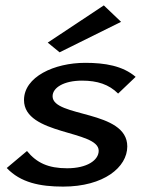

<svg xmlns="http://www.w3.org/2000/svg" viewBox="-20 -683 554 712"><path d="M5 -60C56 -6 128 9 214 9C365 9 452 -63 452 -140C452 -276 175 -247 175 -326C175 -358 217 -384 284 -384C341 -384 384 -370 418 -336L483 -398C435 -439 369 -450 296 -450C181 -450 69 -398 69 -312C69 -181 346 -201 346 -124C346 -89 303 -59 229 -59C159 -59 116 -79 80 -123ZM157 -525 201 -489 429 -602 365 -663Z"/></svg>

Font: KpSans
Style: BoldItalic
Weight: 700
Italic angle: -11°
Version: Version 0.66